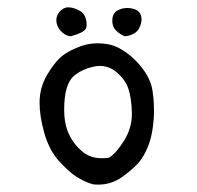

<svg xmlns="http://www.w3.org/2000/svg" viewBox="-20 -518 540 526"><path d="M249 -12.2Q285.6 -12.2 315.4 -33.7Q353 -61 366.9 -81.5Q380.9 -102.1 389.4 -127.4Q397.9 -152.8 400.9 -189.9Q401.9 -202.1 401.9 -211.9Q401.9 -221.7 401.4 -235.1Q400.9 -248.5 397.9 -269Q392.1 -311 351.1 -352.5Q312.5 -390.6 274.9 -397Q260.7 -399.4 247.6 -399.4Q223.1 -399.4 201.7 -391.6Q161.6 -377 141.6 -356.9Q126 -341.3 109.4 -313.5Q88.4 -278.3 88.4 -236.8Q88.4 -199.7 101.3 -153.8Q114.3 -107.9 140.1 -78.6Q167 -48.3 188.5 -34.4Q210 -20.5 233.9 -13.2Q241.7 -12.2 249 -12.2ZM258.8 -84.5Q226.6 -84.5 204.1 -104Q177.2 -127.4 165 -159.7Q155.8 -183.6 155.8 -217.3Q155.8 -287.1 182.6 -310.1Q203.6 -328.1 236.8 -335.4Q245.6 -337.4 253.4 -337.4Q278.3 -337.4 297.9 -321.3Q323.7 -300.3 332 -273.9Q340.3 -248.5 341.3 -209Q341.3 -207.5 341.3 -205.6Q341.3 -167.5 320.3 -133.3Q298.3 -98.1 279.3 -86.4L277.8 -85.9Q267.6 -84.5 258.8 -84.5ZM214.8 -439Q215.8 -439.9 216.6 -443.1Q217.3 -446.3 217.3 -450.2Q217.3 -461.4 213.4 -471.7Q210.9 -477.5 207.5 -481.2Q204.1 -484.9 200.7 -487.3Q193.8 -491.7 184.3 -494.9Q174.8 -498 167.5 -498Q156.7 -498 148.4 -490.7L145.5 -488.3Q134.3 -476.6 134.3 -462.9Q134.3 -447.3 146 -433.6Q158.2 -420.4 173.3 -418.5Q208 -427.7 214.8 -439ZM367.7 -464.8Q367.7 -489.3 342.3 -494.6Q335.4 -496.1 329.1 -496.1Q312 -496.1 299.3 -487.8Q287.6 -479 287.6 -461.7Q287.6 -444.3 297.4 -435.1Q308.1 -423.8 322.3 -418.5Q352.1 -422.4 361.3 -440.9Q367.7 -453.6 367.7 -464.8Z"/></svg>

Font: Bakudai
Style: ExtraLight
Weight: 200
Version: Version 1.48